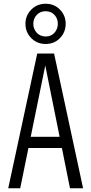

<svg xmlns="http://www.w3.org/2000/svg" viewBox="-20 -1006 488 1026"><path d="M24 0 179 -720H235L88 0ZM354 0 209 -720H269L424 0ZM106 -275H340V-215H106ZM224 -771Q178 -771 147 -802.5Q116 -834 116 -879Q116 -923 147 -954.5Q178 -986 224 -986Q270 -986 300.5 -954.5Q331 -923 331 -879Q331 -834 300.5 -802.5Q270 -771 224 -771ZM225 -811Q253 -811 271 -831Q289 -851 289 -879Q289 -907 271 -926.5Q253 -946 224 -946Q195 -946 176.5 -926.5Q158 -907 158 -879Q158 -851 176.5 -831Q195 -811 225 -811Z"/></svg>

Font: Instrument Sans Condensed
Style: Regular
Weight: 400
Width: 3
Designer: Rodrigo Fuenzalida
Foundry: fragTYPE
Version: Version 1.000;gftools[0.9.28]